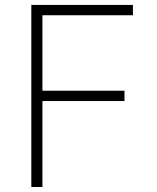

<svg xmlns="http://www.w3.org/2000/svg" viewBox="-20 -747 626 767"><path d="M105.1 0H149.5V-343.4H477.3V-384.6H149.5V-686.1H511V-727.3H105.1Z"/></svg>

Font: Karasuma Gothic
Style: Thin
Weight: 200
Designer: Rasmus Andersson / Ryoko Ishizuka
Foundry: rsms
Version: Version 1.00